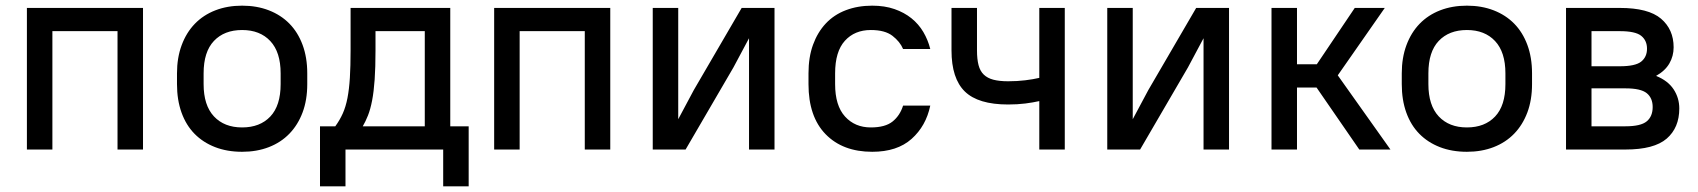

<svg xmlns="http://www.w3.org/2000/svg" viewBox="-20 -528 5995 678"><path d="M395 -418H165V0H75V-500H485V0H395Z M835 8Q782 8 739.5 -8.5Q697 -25 667 -55.5Q637 -86 621 -130.5Q605 -175 605 -231V-269Q605 -324 621.5 -368.5Q638 -413 668 -444Q698 -475 740.5 -491.5Q783 -508 835 -508Q887 -508 929.5 -491.5Q972 -475 1002 -444.5Q1032 -414 1048.5 -369.5Q1065 -325 1065 -269V-231Q1065 -175 1048.5 -131Q1032 -87 1002 -56Q972 -25 929.5 -8.5Q887 8 835 8ZM835 -78Q898 -78 934.5 -116.5Q971 -155 971 -231V-269Q971 -344 934.5 -383Q898 -422 835 -422Q772 -422 735.5 -383.5Q699 -345 699 -269V-231Q699 -156 735.5 -117Q772 -78 835 -78Z M1545 0H1200V130H1110V-82H1164Q1180 -104 1190.5 -127.5Q1201 -151 1207 -182Q1213 -213 1215.5 -253.5Q1218 -294 1218 -350V-500H1570V-82H1635V130H1545ZM1306 -350Q1306 -290 1303 -247Q1300 -204 1294 -173Q1288 -142 1279.5 -120.5Q1271 -99 1261 -82H1480V-418H1306Z M2045 -418H1815V0H1725V-500H2135V0H2045Z M2625 -393 2570 -290 2401 0H2285V-500H2375V-107L2430 -210L2599 -500H2715V0H2625Z M3060 8Q2956 8 2895.5 -54Q2835 -116 2835 -231V-269Q2835 -326 2851 -370Q2867 -414 2896 -445Q2925 -476 2967 -492Q3009 -508 3060 -508Q3104 -508 3138.5 -496Q3173 -484 3198.5 -463.5Q3224 -443 3240.5 -415Q3257 -387 3265 -355H3169Q3158 -381 3131.5 -401.5Q3105 -422 3055 -422Q2998 -422 2963.5 -384Q2929 -346 2929 -269V-231Q2929 -155 2964 -116.5Q2999 -78 3055 -78Q3106 -78 3132 -99Q3158 -120 3169 -155H3265Q3250 -83 3199 -37.5Q3148 8 3060 8Z M3650 -171Q3628 -166 3600.5 -162.5Q3573 -159 3540 -159Q3434 -159 3387 -205Q3340 -251 3340 -350V-500H3430V-350Q3430 -319 3435.5 -298Q3441 -277 3454 -264.5Q3467 -252 3488 -246.5Q3509 -241 3540 -241Q3572 -241 3600.5 -244.5Q3629 -248 3650 -253V-500H3740V0H3650Z M4230 -393 4175 -290 4006 0H3890V-500H3980V-107L4035 -210L4204 -500H4320V0H4230Z M4629 -219H4560V0H4470V-500H4560V-301H4630L4764 -500H4870L4704 -262L4890 0H4780Z M5160 8Q5107 8 5064.5 -8.5Q5022 -25 4992 -55.5Q4962 -86 4946 -130.5Q4930 -175 4930 -231V-269Q4930 -324 4946.5 -368.5Q4963 -413 4993 -444Q5023 -475 5065.5 -491.5Q5108 -508 5160 -508Q5212 -508 5254.5 -491.5Q5297 -475 5327 -444.5Q5357 -414 5373.5 -369.5Q5390 -325 5390 -269V-231Q5390 -175 5373.5 -131Q5357 -87 5327 -56Q5297 -25 5254.5 -8.5Q5212 8 5160 8ZM5160 -78Q5223 -78 5259.5 -116.5Q5296 -155 5296 -231V-269Q5296 -344 5259.5 -383Q5223 -422 5160 -422Q5097 -422 5060.5 -383.5Q5024 -345 5024 -269V-231Q5024 -156 5060.5 -117Q5097 -78 5160 -78Z M5510 -500H5700Q5801 -500 5845.5 -462Q5890 -424 5890 -361Q5890 -330 5875 -304Q5860 -278 5828 -260Q5870 -243 5890 -212.5Q5910 -182 5910 -145Q5910 -77 5865.5 -38.5Q5821 0 5720 0H5510ZM5600 -216V-82H5720Q5774 -82 5795 -99.5Q5816 -117 5816 -150Q5816 -182 5795 -199Q5774 -216 5720 -216ZM5600 -418V-294H5700Q5755 -294 5775.5 -310.5Q5796 -327 5796 -356Q5796 -385 5775.5 -401.5Q5755 -418 5700 -418Z"/></svg>

Font: PT Root UI Web Medium
Style: Regular
Weight: 500
Designer: Vitaly Kuzmin
Foundry: ParaType Ltd.
Version: Version 1.001W